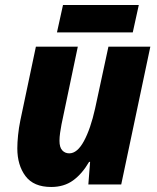

<svg xmlns="http://www.w3.org/2000/svg" viewBox="-20 -735 625 765"><path d="M184 10Q114 10 81.5 -33.5Q49 -77 49 -144Q49 -167 52 -196.5Q55 -226 61 -255L123 -549H290L225 -239Q222 -223 219.5 -206Q217 -189 217 -174Q217 -148 228 -136Q239 -124 256 -124Q288 -124 314.5 -173Q341 -222 359 -303L412 -549H579L463 0H332L339 -90H335Q307 -42 271 -16Q235 10 184 10ZM207 -606 231 -715H533L509 -606Z"/></svg>

Font: Noto Sans Disp ExtBd
Style: Italic
Weight: 800
Italic angle: -12°
Designer: Monotype Design Team
Foundry: Monotype Imaging Inc.
Version: Version 2.000;GOOG;noto-source:20170915:90ef993387c0